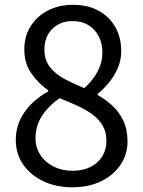

<svg xmlns="http://www.w3.org/2000/svg" viewBox="-20 -764 595 797"><path d="M279.8 13.4Q212.3 13.4 159.4 -11.9Q106.5 -37.2 76 -81.3Q45.6 -125.4 45.6 -182Q45.6 -231.4 65.2 -270.5Q84.9 -309.7 115.9 -338.1Q147 -366.6 180.4 -384.6V-389Q140.4 -416.7 110.7 -458.6Q80.9 -500.4 80.9 -558.2Q80.9 -614.1 107.5 -655.8Q134 -697.4 179.4 -720.7Q224.8 -744 282.2 -744Q344.9 -744 389.7 -719.2Q434.5 -694.4 458.9 -651.1Q483.2 -607.8 483.2 -551.1Q483.2 -513 467.8 -479Q452.3 -444.9 430.1 -418.4Q407.9 -391.9 385.5 -374.5V-369.5Q417.9 -351.5 446.2 -325.5Q474.5 -299.5 491.9 -263.2Q509.3 -226.8 509.3 -176.4Q509.3 -123.7 480.5 -80.4Q451.6 -37.2 400.2 -11.9Q348.7 13.4 279.8 13.4ZM329.7 -398Q366.6 -431.3 385.8 -468.4Q405.1 -505.6 405.1 -546.4Q405.1 -582.5 390.5 -612Q375.9 -641.4 348 -659Q320 -676.5 280.6 -676.5Q230.1 -676.5 197.2 -644.1Q164.3 -611.6 164.3 -558.2Q164.3 -514.6 187.7 -485.2Q211 -455.7 249 -435.6Q287 -415.4 329.7 -398ZM281.4 -55.1Q323.9 -55.1 355.3 -70.8Q386.8 -86.5 404.3 -114.7Q421.8 -142.8 421.8 -179.1Q421.8 -216 406.1 -242.7Q390.4 -269.4 363.8 -289Q337.2 -308.6 302 -324.6Q266.9 -340.7 228 -356.3Q184.1 -327.6 155.7 -285.2Q127.4 -242.8 127.4 -190.1Q127.4 -151.6 147.4 -121Q167.4 -90.3 202.6 -72.7Q237.7 -55.1 281.4 -55.1Z"/></svg>

Font: Noto Sans TC
Style: Regular
Weight: 100
Designer: Ryoko NISHIZUKA 西塚涼子 (kana, bopomofo & ideographs); Paul D. Hunt (Latin, Greek & Cyrillic); Sandoll Communications 산돌커뮤니
Foundry: Adobe
Version: Version 2.004;hotconv 1.0.118;makeotfexe 2.5.65603